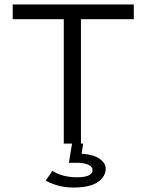

<svg xmlns="http://www.w3.org/2000/svg" viewBox="-20 -644 665 861"><path d="M266 0V-558H37V-624H580V-558H343V0ZM309 197Q242 197 185 166L215 122Q238 137 266 144Q294 151 325 151Q395 151 395 118Q395 103 375.5 94.5Q356 86 324 86H289L303 0H353L346 45Q401 49 427.5 68.5Q454 88 454 112Q454 148 418.5 172.5Q383 197 309 197Z"/></svg>

Font: Inconsolata Expanded Thin
Style: Regular
Weight: 100
Width: 7
Monospace: yes
Designer: Raph Levien, Cyreal, Brenton Simpson
Foundry: Raph Levien, Cyreal, Google
Version: Version 3.100; ttfautohint (v1.8.4.7-5d5b)